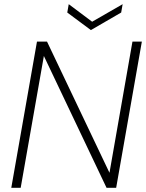

<svg xmlns="http://www.w3.org/2000/svg" viewBox="-20 -899 699 919"><path d="M34 0 157 -700H205L504 -72L614 -700H659L536 0H490L190 -631L79 0ZM567 -879 560 -839 415 -755 302 -839 309 -879 421 -795Z"/></svg>

Font: DM Sans 17pt ExtraLight
Style: Italic
Weight: 250
Italic angle: -10°
Version: Version 4.004;gftools[0.9.30]